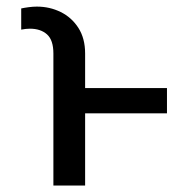

<svg xmlns="http://www.w3.org/2000/svg" viewBox="-20 -573 580 593"><path d="M242.9 0H144.9V-407.7Q144.9 -449.2 125.2 -466.8Q105.5 -484.4 72.4 -484.4Q59.7 -484.4 45.5 -481.5V-546.9Q55 -549 68.5 -550.8Q82 -552.6 93.8 -552.6Q133.5 -552.6 167.4 -535.9Q201.3 -519.2 222.1 -486.9Q242.9 -454.5 242.9 -407.7V-301.1H495.7V-223H242.9Z"/></svg>

Font: Linik Sans
Style: Regular
Weight: 400
Designer: Rasmus Andersson (font), Marc Monis (original base), Kil Hyung-jin (Pretendard portions), Cristiano Sobral (main changes
Foundry: rsms
Version: Version 3.018;May 31, 2022;FontCreator 14.0.0.2814 64-bit; t